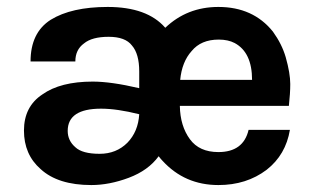

<svg xmlns="http://www.w3.org/2000/svg" viewBox="-20 -519 909 553"><path d="M347 -108Q378 -140 381 -190Q317 -206 271 -206Q175 -206 175 -142Q175 -114 197 -95Q217 -76 267 -76Q315 -76 347 -108ZM532 -372Q504 -341 499 -289H706Q706 -368 656 -395Q637 -405 610 -405Q559 -405 532 -372ZM609 -81Q681 -81 696 -145H815Q803 -73 748 -30Q690 14 609 14Q512 14 448 -56Q443 -61 437 -69Q407 -28 351 -7Q295 14 243 14Q147 14 97 -32Q49 -74 49 -143Q49 -212 102 -247Q154 -284 247 -284Q300 -284 381 -265V-313Q381 -364 360 -388Q341 -413 293 -413Q245 -413 222 -394Q197 -376 197 -342H68Q68 -425 126 -462Q186 -499 290 -499Q404 -499 456 -439Q519 -499 609 -499Q709 -499 766 -428Q792 -392 803 -354Q816 -308 816 -277Q816 -250 812 -214H498Q499 -156 527 -118Q554 -81 609 -81Z"/></svg>

Font: Karla Neue
Style: Bold
Weight: 700
Designer: Jonathan Pinhorn
Foundry: PYRS Fontlab Ltd. / Made with FontLab
Version: Version 1.000;PS 001.001;hotconv 1.0.56